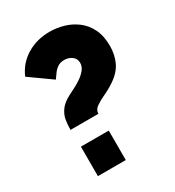

<svg xmlns="http://www.w3.org/2000/svg" viewBox="-174 -822 843 925"><g transform="rotate(-30 247.5 -359.5)"><path d="M95 -259Q95 -288 99.5 -314Q104 -340 121 -363.5Q138 -387 174 -406Q185 -412 205.5 -422Q226 -432 247 -446Q268 -460 282.5 -477.5Q297 -495 297 -516Q297 -539 279 -552.5Q261 -566 237 -566Q213 -566 197.5 -554.5Q182 -543 172.5 -528.5Q163 -514 155 -504L34 -590Q60 -651 116 -685Q172 -719 244 -719Q282 -719 320.5 -708Q359 -697 391 -673Q423 -649 442.5 -610Q462 -571 462 -515Q462 -467 444 -427.5Q426 -388 382 -358Q353 -338 322.5 -324Q292 -310 271 -295.5Q250 -281 250 -259ZM98 0V-164H253V0Z"/></g></svg>

Font: Raleway Black
Style: Regular
Weight: 900
Designer: Matt McInerney, Pablo Impallari, Rodrigo Fuenzalida
Foundry: Matt McInerney, Pablo Impallari, Rodrigo Fuenzalida
Version: Version 4.026